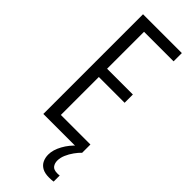

<svg xmlns="http://www.w3.org/2000/svg" viewBox="-290 -712 937 937"><g transform="rotate(45 178.5 -244.0)"><path d="M59 0V-688H327V-631H123V-376H301V-319H123V-57H327V0ZM298 200Q268 200 250 189.5Q232 179 224 161.5Q216 144 216 123Q216 91 236 54.5Q256 18 288 -10L327 0Q314 12 300 31.5Q286 51 277 72Q268 93 268 113Q268 131 277.5 144Q287 157 312 157Q314 157 318 157Q322 157 328 156V198Q319 199 313 199.5Q307 200 298 200Z"/></g></svg>

Font: Saira ExtraCondensed
Style: Regular
Weight: 400
Width: 2
Designer: Hector Gatti with collaboration of the Omnibus-Type team
Foundry: Omnibus-Type
Version: Version 1.101